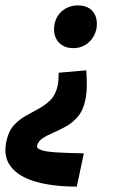

<svg xmlns="http://www.w3.org/2000/svg" viewBox="-55 -491 451 710"><path d="M264 -231Q266 -206 266 -174.5Q266 -143 259 -115Q251 -80 232 -58.5Q213 -37 189 -23.5Q165 -10 142.5 -0.5Q120 9 103.5 19.5Q87 30 82 48Q80 58 97.5 64Q115 70 153.5 72.5Q192 75 255 76L229 199Q139 199 76 180.5Q13 162 -15.5 124.5Q-44 87 -31 30Q-23 -7 -3.5 -28Q16 -49 40 -62.5Q64 -76 88 -89Q112 -102 131 -120.5Q150 -139 158 -173Q160 -182 161 -195Q162 -208 162 -222ZM233 -471Q260 -471 277 -459Q294 -447 300 -426.5Q306 -406 301 -381Q293 -351 270.5 -332Q248 -313 215 -313Q189 -313 171.5 -326Q154 -339 148 -359.5Q142 -380 147 -404Q155 -436 178.5 -453.5Q202 -471 233 -471Z"/></svg>

Font: Ysabeau Office ExtraBold
Style: Italic
Weight: 800
Italic angle: -12°
Designer: Christian Thalmann (Catharsis Fonts)
Version: Version 2.001;gftools[0.9.30]; featfreeze: tnum,lnum,ss02